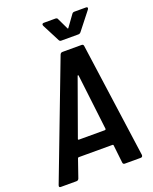

<svg xmlns="http://www.w3.org/2000/svg" viewBox="-164 -976 848 1064"><g transform="rotate(-20 259.5 -443.5)"><path d="M402 -769 483 -872C489 -880 487 -887 478 -887H409C403 -887 398 -885 394 -879L347 -814C345 -810 342 -810 341 -814L310 -879C308 -885 303 -887 297 -887H228C219 -887 216 -880 220 -872L273 -769C275 -764 280 -761 285 -761H387C393 -761 398 -764 402 -769ZM384 0H477C485 0 489 -4 489 -13L395 -690C394 -697 390 -700 383 -700H271C264 -700 259 -697 256 -690L-2 -13C-5 -4 -2 0 6 0H98C105 0 110 -3 113 -10L150 -117C152 -120 153 -121 156 -121H355C358 -121 359 -120 360 -117L372 -10C373 -3 377 0 384 0ZM186 -218 304 -546C305 -550 309 -550 310 -546L349 -218C349 -214 346 -212 343 -212H190C187 -212 184 -214 186 -218Z"/></g></svg>

Font: Barlow Semi Condensed SemiBold
Style: Italic
Weight: 600
Width: 4
Italic angle: -7°
Designer: Jeremy Tribby
Foundry: Tribby Type
Version: Version 1.422;hotconv 1.0.109;makeotfexe 2.5.65596